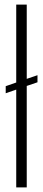

<svg xmlns="http://www.w3.org/2000/svg" viewBox="-20 -820 189 840"><path d="M51 0V-428L5 -412V-443L51 -459V-800H97V-475L144 -491V-460L97 -444V0Z"/></svg>

Font: Big Shoulders Display Light
Style: Regular
Weight: 300
Designer: Patric King
Foundry: XO Type Co
Version: Version 1.000; ttfautohint (v1.8.2)